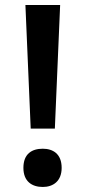

<svg xmlns="http://www.w3.org/2000/svg" viewBox="-20 -734 340 763"><path d="M198 -223 219 -714H81L102 -223ZM73 -67C73 -13 107 9 150 9C190 9 225 -13 225 -67C225 -123 190 -143 150 -143C107 -143 73 -123 73 -67Z"/></svg>

Font: Noto Sans Sinhala SemiBold
Style: Regular
Weight: 600
Designer: Jelle Bosma - Monotype Design Team
Foundry: Monotype Imaging Inc.
Version: Version 2.006